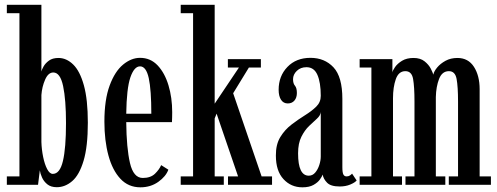

<svg xmlns="http://www.w3.org/2000/svg" viewBox="-20 -770 2071 800"><path d="M216.5 10Q192 10 177 -2.2Q162 -14.5 154.8 -31.2Q147.5 -48 146 -60.5L138.5 0H8.5V-35H61V-715H8.5V-750H152.5V-472Q154 -479.5 161.5 -493Q169 -506.5 184 -517.5Q199 -528.5 223.5 -528.5Q257 -528.5 285 -501.2Q313 -474 329.5 -414.5Q346 -355 346 -259Q346 -159 328.2 -100Q310.5 -41 281 -15.5Q251.5 10 216.5 10ZM200 -45.5Q229.5 -45.5 242.2 -99.2Q255 -153 255 -257Q255 -354.5 243 -411.2Q231 -468 202 -468Q181 -468 168 -438.2Q155 -408.5 152.5 -374V-178.5Q153.5 -146.5 159.8 -116Q166 -85.5 176.5 -65.5Q187 -45.5 200 -45.5Z M565 10.5Q515 10.5 481.8 -25Q448.5 -60.5 431.8 -122.2Q415 -184 415 -263Q415 -354.5 436.8 -413.5Q458.5 -472.5 492.8 -500.8Q527 -529 563.5 -529Q607 -529 636.8 -497.5Q666.5 -466 682 -414.5Q697.5 -363 697.5 -302.5Q697.5 -292 697.2 -281.8Q697 -271.5 696.5 -261H506Q507 -153.5 521.5 -91Q536 -28.5 575 -28.5Q607.5 -28.5 625.8 -46.2Q644 -64 651.5 -82L681.5 -63Q671.5 -35 639.5 -12.2Q607.5 10.5 565 10.5ZM563.5 -493.5Q539 -493.5 523.2 -447.5Q507.5 -401.5 506 -296H610.5Q610.5 -395.5 599.8 -444.5Q589 -493.5 563.5 -493.5Z M733 0V-35H784.5V-715H733V-750H874.5V-338L975.5 -488.5H929.5V-523.5H1067V-488.5H1017L951.5 -381.5L1070 -35H1113.5V0H930V-35H972L882.5 -296.5L874.5 -276.5V-35H912.5V0Z M1240 10.5Q1192.5 10.5 1161 -23.8Q1129.5 -58 1129.5 -121.5Q1129 -168 1148 -199Q1167 -230 1195 -251.2Q1223 -272.5 1250.8 -289.8Q1278.5 -307 1297.5 -325.5Q1316.5 -344 1316.5 -370.5Q1316.5 -426.5 1302.5 -458.2Q1288.5 -490 1257 -490Q1232.5 -490 1216.8 -474.8Q1201 -459.5 1201 -440Q1201 -422 1209 -412.8Q1217 -403.5 1217 -382.5Q1217 -363 1206.8 -351Q1196.5 -339 1179 -339Q1161 -339 1151 -354.2Q1141 -369.5 1141 -396Q1141 -453 1177.5 -491Q1214 -529 1273.5 -529Q1332.5 -529 1369.5 -489.5Q1406.5 -450 1406.5 -358V-73.5Q1406.5 -50.5 1410.8 -42.8Q1415 -35 1424 -35Q1432.5 -35 1438.2 -39Q1444 -43 1447 -46.5L1466 -18Q1458.5 -9 1439.2 -1Q1420 7 1395.5 7Q1358 7 1342.8 -8.8Q1327.5 -24.5 1324.5 -42.5Q1322 -35 1313 -22.2Q1304 -9.5 1286.2 0.5Q1268.5 10.5 1240 10.5ZM1266.5 -38Q1282.5 -38 1293.5 -51Q1304.5 -64 1310.5 -82.8Q1316.5 -101.5 1316.5 -118V-303Q1315 -288.5 1300.5 -275.5Q1286 -262.5 1267.8 -245Q1249.5 -227.5 1235.8 -200.2Q1222 -173 1222 -131Q1222 -38 1266.5 -38Z M1478.5 0V-35H1527.5V-488.5H1478.5V-523.5H1615V-468Q1616 -476 1626 -490.5Q1636 -505 1655.2 -516.8Q1674.5 -528.5 1703 -528.5Q1731.5 -528.5 1749 -514.5Q1766.5 -500.5 1775 -483.8Q1783.5 -467 1785.5 -459Q1788 -472.5 1801.5 -488.8Q1815 -505 1836.5 -516.8Q1858 -528.5 1886 -528.5Q1931 -528.5 1954.8 -491.5Q1978.5 -454.5 1978.5 -398.5V-35H2025.5V0H1850V-35H1888.5V-347Q1888.5 -408.5 1882.5 -441Q1876.5 -473.5 1850.5 -473.5Q1822 -473.5 1809.5 -441.2Q1797 -409 1796 -365.5V-35H1835.5V0H1669.5V-35H1707V-347Q1707 -408.5 1701.2 -441Q1695.5 -473.5 1669 -473.5Q1641 -473.5 1629.2 -440.2Q1617.5 -407 1617.5 -360.5V-35H1655V0Z"/></svg>

Font: Imbue 10pt Medium
Style: Regular
Weight: 500
Designer: Tyler Finck
Foundry: Etcetera Type Company
Version: Version 1.102; ttfautohint (v1.8.3)